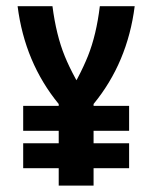

<svg xmlns="http://www.w3.org/2000/svg" viewBox="-20 -582 478 602"><path d="M293 -562.5H402.3Q379.9 -385.7 273.4 -255.9L178.7 -259.8Q229.5 -340.8 255.9 -406.7Q282.2 -472.7 293 -562.5ZM164.1 -255.9 219.7 -264.6 273.4 -255.9V0H164.1ZM35.2 -562.5H144.5Q156.2 -471.7 183.1 -405.8Q210 -339.8 262.7 -259.8L164.1 -255.9Q57.6 -385.7 35.2 -562.5ZM384.8 -250V-171.9H52.7V-250ZM384.8 -132.8V-54.7H52.7V-132.8Z"/></svg>

Font: Sudo Var
Style: Regular
Weight: 400
Monospace: yes
Designer: Jens Kutilek
Foundry: Jens Kutilek
Version: Version 0.065;FEAKit 1.0